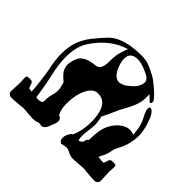

<svg xmlns="http://www.w3.org/2000/svg" viewBox="-152 -848 1018 1018"><g transform="rotate(45 356.5 -339.0)"><path d="M48 -16Q37 -16 35 -17Q20 -25 20 -40Q20 -44 21 -60Q22 -76 22.5 -91.5Q23 -107 23 -109Q23 -110 22 -120.5Q21 -131 21 -139Q21 -154 27 -155Q38 -157 57 -155Q66 -153 71 -135Q76 -117 80 -117Q90 -117 98 -113Q99 -123 97 -144Q95 -165 92 -189Q89 -213 86 -233.5Q83 -254 81 -263Q68 -321 68 -368Q68 -422 83 -462Q98 -502 124.5 -535.5Q151 -569 183 -603Q204 -625 235 -638Q266 -651 300 -656.5Q334 -662 364 -662Q375 -662 385.5 -662Q396 -662 405 -660Q421 -659 444 -649Q467 -639 488.5 -627Q510 -615 521 -605Q544 -587 561.5 -570.5Q579 -554 583 -547Q587 -543 589.5 -538Q592 -533 592 -528Q592 -517 585 -516Q581 -516 551 -547V-519Q551 -469 513 -405Q495 -372 483 -343.5Q471 -315 454 -283Q457 -267 459.5 -253.5Q462 -240 462 -226Q462 -218 460.5 -206.5Q459 -195 457 -178Q456 -167 455 -156Q454 -145 454 -140Q454 -130 455 -121.5Q456 -113 458 -107Q481 -112 482 -127Q484 -141 495 -148Q496 -184 498 -202Q502 -244 521 -276Q540 -308 567 -325.5Q594 -343 619 -340Q624 -339 630 -337.5Q636 -336 642 -334Q639 -370 634 -390Q629 -410 622.5 -423.5Q616 -437 608 -452Q598 -473 598 -486Q598 -496 603.5 -498.5Q609 -501 614 -497Q630 -488 642 -459Q654 -430 660 -405Q663 -392 665 -378Q667 -364 667 -348Q667 -323 660 -292Q653 -261 633 -225Q625 -209 622.5 -197.5Q620 -186 617.5 -174Q615 -162 607 -146L594 -121Q599 -119 611.5 -118Q624 -117 633 -117Q638 -117 642 -135Q647 -153 656 -155Q676 -157 686 -155Q692 -154 692 -139Q692 -131 691 -120.5Q690 -110 690 -109Q690 -107 690.5 -91.5Q691 -76 692 -60Q693 -44 693 -40Q693 -25 678 -17Q676 -16 665 -16Q661 -16 654 -16Q647 -16 639 -17Q594 -20 588 -22Q584 -22 567 -21Q550 -20 533 -18.5Q516 -17 509 -17Q489 -17 479 -22Q466 -28 457 -32Q448 -36 441 -36Q440 -36 426 -34.5Q412 -33 407 -29Q397 -33 392.5 -40.5Q388 -48 388 -57Q388 -72 395.5 -87Q403 -102 410 -107H413Q414 -110 415.5 -112.5Q417 -115 418 -118Q429 -145 433 -172.5Q437 -200 437 -224Q437 -260 429.5 -290.5Q422 -321 404 -339Q386 -357 354 -357Q329 -357 311.5 -334.5Q294 -312 285 -280Q276 -248 275 -218Q274 -193 276 -174Q278 -155 291 -128Q302 -126 306.5 -118.5Q311 -111 311 -102Q311 -98 310 -93Q309 -88 307 -83Q300 -64 292.5 -47Q285 -30 272 -24Q268 -22 266 -22Q262 -22 257.5 -23.5Q253 -25 247 -25Q242 -25 234 -22Q224 -17 204 -17Q198 -17 180.5 -18.5Q163 -20 146.5 -21Q130 -22 125 -22Q119 -20 74 -17Q66 -16 59.5 -16Q53 -16 48 -16ZM153 -109Q164 -109 173 -113Q182 -117 182 -125V-146Q182 -157 188 -178.5Q194 -200 194 -212Q195 -223 192 -237.5Q189 -252 184 -269Q147 -300 139.5 -318Q132 -336 132 -349Q134 -378 143.5 -400Q153 -422 170 -432Q191 -447 244 -453Q272 -456 277 -502L278 -543Q279 -581 301 -635Q200 -605 132 -504Q113 -476 105 -442.5Q97 -409 97 -372Q97 -344 101 -314Q105 -284 112 -254Q122 -211 128 -174.5Q134 -138 138 -111Q142 -110 145.5 -109.5Q149 -109 153 -109ZM389 -477Q402 -477 417.5 -484Q433 -491 450 -507Q489 -539 489 -575Q489 -598 444 -616Q404 -634 377 -634Q322 -634 322 -585Q322 -569 327 -551.5Q332 -534 341 -516Q361 -479 389 -477Z"/></g></svg>

Font: Moo Lah Lah
Style: Regular
Weight: 400
Designer: Robert E. Leuschke
Foundry: Robert E. Leuschke
Version: Version 1.010; ttfautohint (v1.8.3)